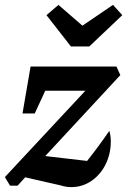

<svg xmlns="http://www.w3.org/2000/svg" viewBox="-31 -759 520 785"><path d="M10 0 -11 -35 318 -388H154L111 -295H61L94 -487H445L461 -452L154 -121L325 -101Q370 -157 416 -224Q419 -214 420.5 -203Q422 -192 422 -181Q422 -130 401 -87.5Q380 -45 343 -19.5Q306 6 260 6Q239 6 217 -1L72 -34L41 0ZM259 -569 159 -697 208 -739 306 -654 431 -739 469 -697 334 -569Z"/></svg>

Font: Piazzolla SemiBold
Style: Italic
Weight: 600
Italic angle: -11.3°
Designer: Juan Pablo del Peral
Foundry: Huerta Tipografica
Version: Version 1.330